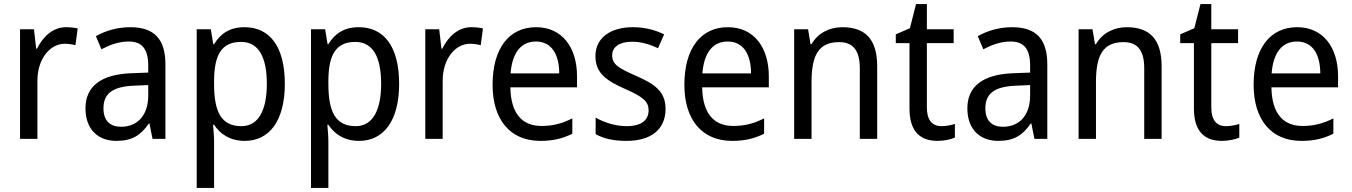

<svg xmlns="http://www.w3.org/2000/svg" viewBox="-20 -679 6610 939"><path d="M303 -546C239 -546 191 -501 161 -441H157L146 -536H78V0H163V-284C163 -391 224 -465 297 -465C314 -465 334 -462 349 -458L360 -540C343 -544 322 -546 303 -546Z M617 -546C553 -546 494 -528 449 -502L476 -438C518 -460 562 -476 609 -476C672 -476 705 -443 705 -357V-324L625 -321C473 -316 398 -256 398 -149C398 -49 457 10 549 10C626 10 668 -17 708 -75H711L726 0H789V-364C789 -486 736 -546 617 -546ZM637 -260 705 -263V-213C705 -111 649 -59 572 -59C520 -59 486 -87 486 -149C486 -218 526 -256 637 -260Z M1176 -546C1103 -546 1058 -514 1027 -463H1023L1011 -536H942V240H1027V13C1027 -11 1024 -45 1022 -69H1027C1056 -24 1105 10 1177 10C1297 10 1373 -88 1373 -269C1373 -454 1297 -546 1176 -546ZM1159 -474C1246 -474 1285 -398 1285 -269C1285 -142 1245 -62 1161 -62C1062 -62 1027 -132 1027 -268V-286C1028 -413 1065 -474 1159 -474Z M1735 -546C1662 -546 1617 -514 1586 -463H1582L1570 -536H1501V240H1586V13C1586 -11 1583 -45 1581 -69H1586C1615 -24 1664 10 1736 10C1856 10 1932 -88 1932 -269C1932 -454 1856 -546 1735 -546ZM1718 -474C1805 -474 1844 -398 1844 -269C1844 -142 1804 -62 1720 -62C1621 -62 1586 -132 1586 -268V-286C1587 -413 1624 -474 1718 -474Z M2285 -546C2221 -546 2173 -501 2143 -441H2139L2128 -536H2060V0H2145V-284C2145 -391 2206 -465 2279 -465C2296 -465 2316 -462 2331 -458L2342 -540C2325 -544 2304 -546 2285 -546Z M2602 -546C2470 -546 2389 -443 2389 -264C2389 -94 2475 10 2622 10C2685 10 2730 -1 2779 -25V-100C2729 -75 2685 -63 2628 -63C2531 -63 2478 -127 2476 -252H2802V-306C2802 -447 2729 -546 2602 -546ZM2601 -476C2680 -476 2715 -409 2715 -320H2477C2485 -421 2528 -476 2601 -476Z M3235 -147C3235 -231 3182 -268 3093 -307C3004 -346 2974 -364 2974 -409C2974 -449 3009 -475 3071 -475C3116 -475 3159 -462 3198 -443L3228 -511C3183 -533 3133 -546 3075 -546C2966 -546 2892 -494 2892 -405C2892 -319 2948 -284 3039 -243C3127 -205 3152 -181 3152 -140C3152 -92 3118 -62 3044 -62C2988 -62 2930 -82 2893 -104V-23C2930 -2 2978 10 3044 10C3162 10 3235 -44 3235 -147Z M3540 -546C3408 -546 3327 -443 3327 -264C3327 -94 3413 10 3560 10C3623 10 3668 -1 3717 -25V-100C3667 -75 3623 -63 3566 -63C3469 -63 3416 -127 3414 -252H3740V-306C3740 -447 3667 -546 3540 -546ZM3539 -476C3618 -476 3653 -409 3653 -320H3415C3423 -421 3466 -476 3539 -476Z M4099 -546C4038 -546 3980 -518 3949 -463H3944L3932 -536H3864V0H3949V-278C3949 -408 3983 -473 4084 -473C4154 -473 4185 -430 4185 -345V0H4270V-355C4270 -487 4212 -546 4099 -546Z M4584 -62C4539 -62 4513 -92 4513 -153V-468H4644V-536H4513V-659H4460L4430 -541L4361 -511V-468H4428V-148C4428 -30 4486 10 4565 10C4596 10 4630 3 4650 -6V-73C4633 -67 4607 -62 4584 -62Z M4930 -546C4866 -546 4807 -528 4762 -502L4789 -438C4831 -460 4875 -476 4922 -476C4985 -476 5018 -443 5018 -357V-324L4938 -321C4786 -316 4711 -256 4711 -149C4711 -49 4770 10 4862 10C4939 10 4981 -17 5021 -75H5024L5039 0H5102V-364C5102 -486 5049 -546 4930 -546ZM4950 -260 5018 -263V-213C5018 -111 4962 -59 4885 -59C4833 -59 4799 -87 4799 -149C4799 -218 4839 -256 4950 -260Z M5490 -546C5429 -546 5371 -518 5340 -463H5335L5323 -536H5255V0H5340V-278C5340 -408 5374 -473 5475 -473C5545 -473 5576 -430 5576 -345V0H5661V-355C5661 -487 5603 -546 5490 -546Z M5975 -62C5930 -62 5904 -92 5904 -153V-468H6035V-536H5904V-659H5851L5821 -541L5752 -511V-468H5819V-148C5819 -30 5877 10 5956 10C5987 10 6021 3 6041 -6V-73C6024 -67 5998 -62 5975 -62Z M6324 -546C6192 -546 6111 -443 6111 -264C6111 -94 6197 10 6344 10C6407 10 6452 -1 6501 -25V-100C6451 -75 6407 -63 6350 -63C6253 -63 6200 -127 6198 -252H6524V-306C6524 -447 6451 -546 6324 -546ZM6323 -476C6402 -476 6437 -409 6437 -320H6199C6207 -421 6250 -476 6323 -476Z"/></svg>

Font: Noto Sans Gujarati UI SemiCondensed
Style: Regular
Weight: 400
Width: 4
Designer: Jelle Bosma - Monotype Design Team, Universal Thirst
Foundry: Monotype Imaging Inc.
Version: Version 2.106